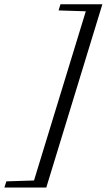

<svg xmlns="http://www.w3.org/2000/svg" viewBox="-113 -730 486 875"><path d="M353.5 -710.5 98 124.5H-93L-84 96.5L42 92.5L278 -678.5L154 -682.5L162.5 -710.5Z"/></svg>

Font: Newsreader 36pt
Style: Italic
Weight: 400
Italic angle: -17°
Designer: Hugues Gentile
Foundry: Production Type
Version: Version 1.003